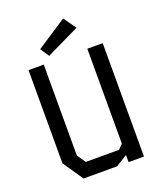

<svg xmlns="http://www.w3.org/2000/svg" viewBox="-164 -1014 927 1114"><g transform="rotate(-20 300.0 -456.5)"><path d="M434 -700V-114L406 -86H201L165 -139V-700H71V-125L156 0H363L434 -44V0H529V-700ZM212 -737 417 -836 362 -913 176 -791Z"/></g></svg>

Font: Kode Mono Medium
Style: Regular
Weight: 500
Monospace: yes
Designer: Isa Ozler
Foundry: Kadena LLC
Version: Version 1.206;gftools[0.9.28]